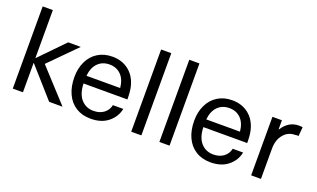

<svg xmlns="http://www.w3.org/2000/svg" viewBox="-77 -1130 2577 1563"><g transform="rotate(20 1212.0 -349.0)"><path d="M393 0 168 -254H166V0H78V-712H166V-297H168L373 -508H482L254 -278L509 0Z M890 -152H980Q966 -81 907.5 -33.5Q849 14 756 14Q682 14 628 -20Q574 -54 545.5 -116Q517 -178 517 -261Q517 -336 545.5 -395.5Q574 -455 627.5 -488.5Q681 -522 753 -522Q838 -522 896.5 -475Q955 -428 975 -345Q985 -304 985 -236H605Q608 -146 649.5 -100Q691 -54 756 -54Q810 -54 845.5 -81Q881 -108 890 -152ZM606 -303H898Q891 -376 852 -415Q813 -454 753 -454Q691 -454 652 -414.5Q613 -375 606 -303Z M1104 0V-712H1192V0Z M1348 0V-712H1436V0Z M1928 -152H2018Q2004 -81 1945.5 -33.5Q1887 14 1794 14Q1720 14 1666 -20Q1612 -54 1583.5 -116Q1555 -178 1555 -261Q1555 -336 1583.5 -395.5Q1612 -455 1665.5 -488.5Q1719 -522 1791 -522Q1876 -522 1934.5 -475Q1993 -428 2013 -345Q2023 -304 2023 -236H1643Q1646 -146 1687.5 -100Q1729 -54 1794 -54Q1848 -54 1883.5 -81Q1919 -108 1928 -152ZM1644 -303H1936Q1929 -376 1890 -415Q1851 -454 1791 -454Q1729 -454 1690 -414.5Q1651 -375 1644 -303Z M2371 -514Q2395 -514 2403 -511L2396 -432Q2390 -434 2384.5 -434Q2379 -434 2374.5 -433Q2370 -432 2368 -432Q2308 -432 2271 -389Q2228 -342 2228 -261V0H2143V-507H2225V-429H2228Q2282 -514 2371 -514Z"/></g></svg>

Font: CST
Style: Regular
Weight: 400
Version: Version 1.00